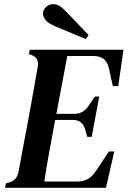

<svg xmlns="http://www.w3.org/2000/svg" viewBox="-20 -899 611 919"><path d="M4 0 8 -21 25 -26Q60 -36 68 -74L120 -351Q130 -404 140.5 -465Q151 -526 161 -582Q168 -623 128 -637L118 -640L123 -661H571L546 -487H520L502 -569Q495 -601 477.5 -616Q460 -631 425 -631H302L250 -354H335Q378 -354 403 -391L434 -437H455L419 -244H398L387 -281Q374 -325 329 -325H244Q231 -255 217 -179Q203 -103 192 -30H347Q378 -30 400 -42Q422 -54 441 -83L501 -174H527L487 0ZM404 -731 391 -712Q354 -728 316.5 -743Q279 -758 242 -774Q208 -789 197 -804.5Q186 -820 186 -834Q186 -852 200 -865.5Q214 -879 235 -879Q251 -879 265 -870.5Q279 -862 301 -839Q325 -814 352 -785.5Q379 -757 404 -731Z"/></svg>

Font: DM Serif Text
Style: Italic
Weight: 400
Italic angle: -12°
Designer: Colophon Foundry, Frank Grießhammer
Foundry: Colophon Foundry
Version: Version 5.100; ttfautohint (v1.8.2)